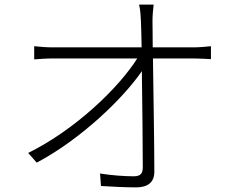

<svg xmlns="http://www.w3.org/2000/svg" viewBox="-20 -792 1040 831"><path d="M641 -587C641 -639 640 -679 640 -699C640 -724 642 -747 645 -772H582C588 -747 589 -720 590 -699C591 -679 592 -639 593 -587H210C181 -587 158 -589 128 -592V-535C158 -537 178 -539 210 -539H574C496 -415 310 -233 102 -130L139 -88C331 -190 513 -366 594 -484C596 -336 598 -155 598 -68C598 -42 589 -29 559 -29C519 -29 462 -33 413 -41L417 13C462 16 524 19 569 19C620 19 648 -3 648 -49C648 -169 644 -386 642 -539H819C842 -539 874 -537 893 -536V-592C875 -590 841 -587 818 -587Z"/></svg>

Font: Noto Sans CJK KR Light
Style: Regular
Weight: 300
Designer: Ryoko NISHIZUKA (kana & ideographs); Paul D. Hunt (Latin, Greek & Cyrillic); Wenlong ZHANG (bopomofo); Sandoll Communica
Foundry: Adobe Systems Incorporated
Version: Version 1.004;PS 1.004;hotconv 1.0.82;makeotf.lib2.5.63406